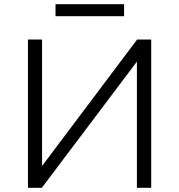

<svg xmlns="http://www.w3.org/2000/svg" viewBox="-20 -893 852 913"><path d="M113 0V-705H180V-105H181L632 -705H699V0H631V-600L179 0ZM244 -816V-873H570V-816Z"/></svg>

Font: Nunito Sans 7pt Light
Style: Regular
Weight: 300
Designer: Vernon Adams
Foundry: Vernon Adams
Version: Version 3.101;gftools[0.9.27]